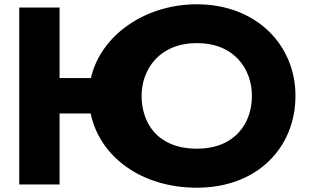

<svg xmlns="http://www.w3.org/2000/svg" viewBox="-20 -860 1467 895"><path d="M257.7 -331H402.7C444.2 -130.9 637 15 897.8 15C1179.3 15 1357.3 -172 1357.3 -413C1357.3 -654 1171.3 -840 897.8 -840C655.6 -840 449.2 -695.4 403.7 -496H257.7V-825H69.7V0H257.7ZM640.1 -413C640.1 -536 722.3 -659 897.8 -659C1074.4 -659 1154.3 -536 1154.3 -413C1154.3 -290 1079.3 -167 897.8 -167C711.4 -167 640.1 -290 640.1 -413Z"/></svg>

Font: Hussar
Style: BdSuprExt
Weight: 700
Foundry: Cannot Into Space Fonts
Version: Version 2.00